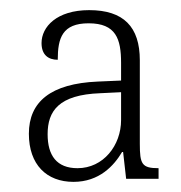

<svg xmlns="http://www.w3.org/2000/svg" viewBox="-20 -739 357 379"><path d="M125 -380C176 -380 205 -412 221 -439H223L229 -386H293V-407C260 -407 256 -415 256 -455V-620C256 -686 224 -719 156 -719C92 -719 62 -686 62 -654C62 -631 75 -621 94 -621C94 -664 103 -693 155 -693C209 -693 219 -662 219 -615V-580L173 -578C80 -574 37 -538 37 -475C37 -414 72 -380 125 -380ZM133 -407C92 -407 74 -432 74 -474C74 -520 96 -552 178 -555L219 -557V-502C219 -452 184 -407 133 -407Z"/></svg>

Font: Noto Serif Hebrew SemiCondensed ExtraLight
Style: Regular
Weight: 200
Width: 4
Designer: Monotype Design Team
Foundry: Monotype Imaging Inc.
Version: Version 2.004